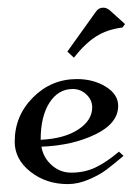

<svg xmlns="http://www.w3.org/2000/svg" viewBox="-20 -461 355 491"><path d="M152.3 -329.1 225.6 -431.6Q232.4 -441.4 244.1 -441.4Q252 -441.4 259.8 -435.5L299.8 -399.4L293 -390.6Q253.9 -385.7 225.6 -367.7Q197.3 -349.6 168.9 -313.5ZM84 -103.5Q144.5 -106.4 180.2 -129.9Q215.8 -153.3 215.8 -186.5Q215.8 -205.1 201.2 -219.2Q186.5 -233.4 166 -233.4Q128.9 -233.4 106.4 -198.2Q84 -163.1 84 -103.5ZM17.6 -98.6Q17.6 -165 64.5 -211.9Q111.3 -258.8 176.8 -258.8Q218.8 -258.8 250.5 -239.3Q282.2 -219.7 282.2 -190.4Q282.2 -145.5 223.6 -117.2Q165 -88.9 85.9 -85.9Q90.8 -57.6 112.3 -38.6Q133.8 -19.5 162.1 -19.5Q196.3 -19.5 224.1 -32.7Q252 -45.9 284.2 -73.2L295.9 -62.5Q269.5 -40 252 -26.9Q234.4 -13.7 207 -2Q179.7 9.8 153.3 9.8Q97.7 9.8 57.6 -22Q17.6 -53.7 17.6 -98.6Z"/></svg>

Font: Kleymisska
Style: Regular
Weight: 500
Italic angle: -8°
Designer: gluk
Foundry: gluk
Version: Version 0.298